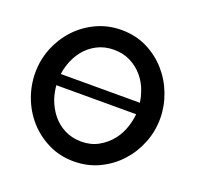

<svg xmlns="http://www.w3.org/2000/svg" viewBox="-126 -848 1014 988"><g transform="rotate(20 381.0 -354.0)"><path d="M375 6Q299 6 236 -25Q173 -56 128 -106.5Q83 -157 58.5 -222Q34 -287 34 -356Q34 -427 60 -491.5Q86 -556 132 -605.5Q178 -655 241 -684.5Q304 -714 378 -714Q455 -714 517.5 -683Q580 -652 625 -601Q670 -550 694.5 -485Q719 -420 719 -353Q719 -282 693 -217.5Q667 -153 621.5 -103.5Q576 -54 513 -24Q450 6 375 6ZM581 -264Q592 -298 595 -332H158Q161 -296 172 -261Q188 -215 216 -180Q244 -145 285 -124Q326 -103 377 -103Q429 -103 469.5 -125.5Q510 -148 538.5 -183.5Q567 -219 581 -264ZM172 -447Q163 -421 160 -394H593Q589 -422 580 -449Q565 -495 536 -529.5Q507 -564 466.5 -584.5Q426 -605 376 -605Q324 -605 283 -583.5Q242 -562 214.5 -527Q187 -492 172 -447Z"/></g></svg>

Font: Rising Sun SemiBold
Style: Regular
Weight: 600
Designer: Matt McInerney, Pablo Impallari, Rodrigo Fuenzalida (Raleway font), Stephen Hutchings (Greek), Cristiano Sobral (main ch
Foundry: The Rising Sun Project Authors
Version: Version 4.327; ttfautohint (v1.8.4.7-5d5b-dirty)